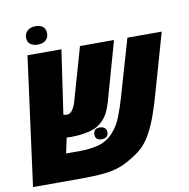

<svg xmlns="http://www.w3.org/2000/svg" viewBox="-84 -843 911 925"><g transform="rotate(-10 372.0 -380.5)"><path d="M3.4 0 87.4 -629.9H253.4L208 -318.4Q218.8 -314.5 224.6 -314.5Q228 -314.5 234.9 -316.7Q241.7 -318.8 249.5 -327.6Q254.9 -334.5 260.3 -344.7Q265.6 -355 270.5 -371.6L344.2 -629.9H510.7L429.2 -340.8Q423.3 -319.8 413.3 -297.1Q403.3 -274.4 385.7 -255.9Q357.4 -226.1 315.2 -216.1Q272.9 -206.1 228 -206.1Q220.7 -206.1 215.1 -206.3Q209.5 -206.5 204.6 -207L188.5 -131.8H256.3Q303.7 -131.8 345.7 -142.3Q387.7 -152.8 419.4 -187Q448.2 -217.3 465.3 -261.5Q482.4 -305.7 494.6 -348.1L576.2 -629.9H744.1L660.2 -335.4Q647.5 -290.5 631.1 -242.9Q614.7 -195.3 592 -153.6Q569.3 -111.8 536.6 -84Q520 -69.8 493.9 -54Q467.8 -38.1 446.3 -28.3Q404.8 -10.3 354.2 -5.1Q303.7 0 240.7 0ZM369.6 -169.4Q338.4 -169.4 338.4 -198.2Q338.4 -227.1 369.6 -227.1Q384.8 -227.1 393.6 -219Q402.3 -210.9 402.3 -198.2Q402.3 -169.4 369.6 -169.4ZM145 -671.9Q124 -671.9 109.6 -682.1Q95.2 -692.4 95.2 -714.8Q95.2 -734.9 109.9 -748Q124.5 -761.2 148.9 -761.2Q198.7 -761.2 198.7 -716.8Q198.7 -696.3 184.6 -684.1Q170.4 -671.9 145 -671.9Z"/></g></svg>

Font: Open Sans Condensed ExtraBold
Style: Italic
Weight: 800
Width: 3
Italic angle: -12°
Designer: Monotype Design Team
Foundry: Monotype Imaging Inc.
Version: Version 3.003; ttfautohint (v1.8.4)